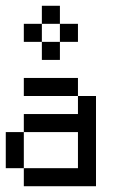

<svg xmlns="http://www.w3.org/2000/svg" viewBox="-20 -645 415 665"><path d="M125 -437.5V-500H187.5V-437.5ZM62.5 -500V-562.5H125V-500ZM125 -562.5V-625H187.5V-562.5ZM187.5 -500V-562.5H250V-500ZM62.5 -312.5V-375H125V-312.5ZM125 -312.5V-375H187.5V-312.5ZM187.5 -312.5V-375H250V-312.5ZM250 -250V-312.5H312.5V-250ZM250 -187.5V-250H312.5V-187.5ZM250 -125V-187.5H312.5V-125ZM250 -62.5V-125H312.5V-62.5ZM250 0V-62.5H312.5V0ZM187.5 0V-62.5H250V0ZM125 0V-62.5H187.5V0ZM62.5 0V-62.5H125V0ZM0 -62.5V-125H62.5V-62.5ZM0 -125V-187.5H62.5V-125ZM62.5 -187.5V-250H125V-187.5ZM125 -187.5V-250H187.5V-187.5ZM187.5 -187.5V-250H250V-187.5Z"/></svg>

Font: AprilSans
Style: Regular
Weight: 400
Designer: typesprite
Version: Version 1.001;PS 001.001;hotconv 1.0.88;makeotf.lib2.5.64775